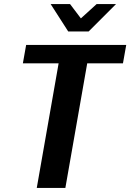

<svg xmlns="http://www.w3.org/2000/svg" viewBox="-20 -920 638 940"><path d="M300 0 407 -610H582L598 -700H108L92 -610H267L160 0ZM414 -766 548 -900H453L376 -830L323 -900H228L314 -766Z"/></svg>

Font: Scada
Style: Bold Italic
Weight: 700
Designer: Jovanny Lemonad
Foundry: Jovanny Lemonad
Version: Version 3.005